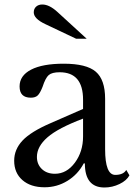

<svg xmlns="http://www.w3.org/2000/svg" viewBox="-20 -823 595 853"><path d="M349 -217V-296Q238 -254 191 -213Q144 -172 144 -126Q144 -93 166 -72Q188 -51 224 -51Q276 -51 312.5 -100Q349 -149 349 -217ZM205 -276 349 -339V-380Q349 -502 245 -502Q211 -502 196.5 -489.5Q182 -477 169 -437Q158 -409 147.5 -399Q137 -389 117 -389Q67 -389 67 -439Q67 -487 118 -513.5Q169 -540 263 -540Q364 -540 405.5 -504.5Q447 -469 447 -384V-160Q447 -46 492 -46Q528 -46 541 -68L555 -44Q543 -21 511 -5.5Q479 10 444 10Q357 10 357 -97H352Q326 -48 279.5 -19.5Q233 9 178 9Q116 9 79.5 -23Q43 -55 43 -109Q43 -159 80 -198.5Q117 -238 205 -276ZM365 -651H318L181 -716Q130 -740 130 -768Q130 -784 140.5 -793.5Q151 -803 168 -803Q199 -803 235 -770Z"/></svg>

Font: Libre Baskerville
Style: Regular
Weight: 400
Designer: Pablo Impallari, Rodrigo Fuenzalida
Foundry: Pablo Impallari, Rodrigo Fuenzalida
Version: Version 1.000